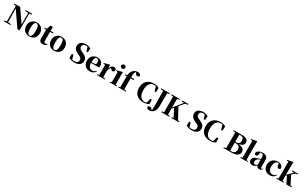

<svg xmlns="http://www.w3.org/2000/svg" viewBox="532 -3818 11017 6960"><g transform="rotate(30 6040.5 -337.5)"><path d="M605 2H693V-699L792 -713V-747H514V-713L649 -699V-478L653 -219L287 -747H41V-713L117 -705L133 -681V-49L35 -34V0H312V-34L185 -48V-230L174 -621Z M1102 17C1273 17 1386 -97 1386 -276C1386 -455 1260 -563 1102 -563C945 -563 819 -453 819 -276C819 -100 930 17 1102 17ZM1102 -18C1031 -18 991 -100 991 -274C991 -449 1031 -528 1102 -528C1174 -528 1213 -449 1213 -274C1213 -100 1174 -18 1102 -18Z M1671 17C1748 17 1798 -12 1828 -66L1812 -82C1785 -60 1768 -50 1743 -50C1703 -50 1678 -73 1678 -127V-505H1801V-546H1678L1679 -708H1576L1524 -546L1435 -537V-505H1516V-249C1516 -208 1515 -179 1515 -139C1515 -29 1569 17 1671 17Z M2142 17C2313 17 2426 -97 2426 -276C2426 -455 2300 -563 2142 -563C1985 -563 1859 -453 1859 -276C1859 -100 1970 17 2142 17ZM2142 -18C2071 -18 2031 -100 2031 -274C2031 -449 2071 -528 2142 -528C2214 -528 2253 -449 2253 -274C2253 -100 2214 -18 2142 -18Z M2992 20C3180 20 3282 -71 3282 -204C3282 -317 3227 -377 3077 -444L3025 -468C2954 -500 2916 -537 2916 -606C2916 -681 2974 -725 3061 -725C3086 -725 3106 -722 3126 -713L3177 -546H3235L3243 -710C3190 -746 3119 -767 3040 -767C2877 -767 2767 -690 2767 -555C2767 -435 2838 -368 2972 -307L3020 -286C3100 -250 3128 -215 3128 -148C3128 -70 3074 -23 2975 -23C2937 -23 2907 -27 2877 -38L2824 -212H2766L2759 -40C2819 -1 2910 20 2992 20Z M3643 17C3747 17 3825 -31 3867 -118L3848 -131C3815 -84 3771 -54 3700 -54C3603 -54 3531 -119 3526 -274H3866C3871 -293 3873 -310 3873 -335C3873 -462 3792 -563 3637 -563C3490 -563 3355 -461 3355 -275C3355 -88 3474 17 3643 17ZM3526 -310C3530 -466 3575 -528 3630 -528C3684 -528 3721 -484 3721 -395C3721 -333 3707 -310 3661 -310Z M4169 -321C4188 -395 4213 -439 4255 -472L4262 -463C4288 -426 4312 -403 4350 -403C4400 -403 4422 -438 4424 -484C4414 -544 4375 -563 4327 -563C4268 -563 4200 -511 4169 -411L4161 -553L4148 -562L3930 -499V-475L4003 -467C4006 -419 4007 -387 4007 -321V-238C4007 -182 4006 -96 4005 -38L3938 -31V0H4264V-31L4171 -40L4169 -238Z M4607 -655C4655 -655 4693 -689 4693 -738C4693 -784 4655 -819 4607 -819C4560 -819 4521 -784 4521 -738C4521 -689 4560 -655 4607 -655ZM4527 0H4755V-31L4694 -37C4693 -95 4692 -182 4692 -238V-392L4696 -553L4683 -562L4453 -502V-478L4527 -470C4529 -423 4530 -384 4530 -318V-238L4528 -37L4463 -31V0Z M4885 0H5144V-31L5053 -39C5051 -106 5050 -172 5050 -238V-505H5178V-546H5049C5044 -650 5051 -723 5083 -775C5089 -784 5099 -793 5110 -800L5126 -770C5152 -714 5182 -695 5221 -695C5267 -695 5293 -723 5294 -763C5281 -818 5225 -837 5165 -837C5102 -837 5042 -818 4987 -768C4940 -727 4903 -665 4890 -546L4810 -537V-505H4888V-238C4888 -171 4887 -104 4886 -37L4817 -31V0Z M5881 20C5975 20 6047 -3 6108 -39L6104 -219H6045L5991 -32C5966 -23 5942 -19 5914 -19C5770 -19 5661 -126 5661 -373C5661 -619 5770 -729 5910 -729C5936 -729 5960 -726 5983 -719L6038 -528H6097L6101 -710C6037 -746 5976 -767 5882 -767C5662 -767 5483 -636 5483 -366C5483 -102 5658 20 5881 20Z M6191 -713 6299 -703 6303 -208C6303 -67 6307 33 6292 120L6259 79C6224 40 6206 33 6171 33C6134 33 6106 49 6097 93C6104 142 6147 162 6222 162C6279 162 6342 140 6396 75C6443 18 6465 -49 6465 -201V-404C6465 -505 6465 -607 6468 -705L6557 -713V-747H6191Z M7139 0H7366V-34L7302 -41L7055 -499L7223 -699L7329 -713V-747H7067V-713L7169 -699L6879 -340V-395C6879 -499 6879 -603 6881 -704L6970 -713V-747H6624V-713L6714 -705C6716 -602 6716 -499 6716 -395V-351C6716 -247 6716 -144 6714 -43L6624 -34V0H6959V-34L6881 -43C6879 -129 6879 -213 6879 -289L6948 -372L7118 -41L7048 -34V0Z M7900 20C8088 20 8190 -71 8190 -204C8190 -317 8135 -377 7985 -444L7933 -468C7862 -500 7824 -537 7824 -606C7824 -681 7882 -725 7969 -725C7994 -725 8014 -722 8034 -713L8085 -546H8143L8151 -710C8098 -746 8027 -767 7948 -767C7785 -767 7675 -690 7675 -555C7675 -435 7746 -368 7880 -307L7928 -286C8008 -250 8036 -215 8036 -148C8036 -70 7982 -23 7883 -23C7845 -23 7815 -27 7785 -38L7732 -212H7674L7667 -40C7727 -1 7818 20 7900 20Z M8669 20C8763 20 8835 -3 8896 -39L8892 -219H8833L8779 -32C8754 -23 8730 -19 8702 -19C8558 -19 8449 -126 8449 -373C8449 -619 8558 -729 8698 -729C8724 -729 8748 -726 8771 -719L8826 -528H8885L8889 -710C8825 -746 8764 -767 8670 -767C8450 -767 8271 -636 8271 -366C8271 -102 8446 20 8669 20Z M9224 -713 9314 -705C9316 -603 9316 -502 9316 -400V-364C9316 -256 9316 -148 9314 -43L9224 -34V0H9541C9811 0 9882 -110 9882 -208C9882 -312 9809 -381 9628 -399C9788 -427 9838 -496 9838 -572C9838 -673 9768 -747 9576 -747H9224ZM9483 -373H9530C9651 -373 9708 -321 9708 -205C9708 -95 9643 -37 9536 -37H9486C9483 -144 9483 -254 9483 -373ZM9486 -709H9532C9633 -709 9675 -657 9675 -567C9675 -466 9624 -409 9522 -409H9483C9483 -512 9483 -611 9486 -709Z M10000 0H10236V-31L10168 -37C10166 -102 10165 -173 10165 -238V-656L10169 -817L10154 -826L9930 -783V-756L10003 -750V-238L10001 -37L9932 -31V0Z M10727 16C10792 16 10830 -7 10856 -62L10838 -75C10819 -45 10808 -37 10793 -37C10774 -37 10764 -50 10764 -88V-357C10764 -502 10705 -563 10563 -563C10408 -563 10321 -503 10312 -410C10321 -376 10346 -358 10382 -358C10420 -358 10454 -384 10457 -453L10464 -524C10479 -527 10492 -528 10506 -528C10582 -528 10606 -497 10606 -393V-332L10509 -306C10346 -261 10295 -210 10295 -119C10295 -35 10355 17 10441 17C10521 17 10559 -14 10610 -70C10625 -17 10662 16 10727 16ZM10606 -99C10565 -60 10540 -51 10519 -51C10474 -51 10444 -80 10444 -140C10444 -213 10483 -259 10548 -287C10562 -292 10583 -298 10606 -305Z M11169 17C11282 17 11350 -24 11399 -116L11380 -129C11346 -82 11299 -54 11241 -54C11131 -54 11061 -139 11061 -286C11061 -440 11126 -528 11215 -528C11224 -528 11233 -527 11242 -526L11253 -449C11256 -375 11291 -351 11333 -351C11367 -351 11389 -368 11400 -404C11388 -493 11304 -563 11194 -563C11028 -563 10890 -460 10890 -264C10890 -82 11017 17 11169 17Z M11789 -516 11889 -504 11764 -383 11674 -296V-656L11678 -817L11663 -826L11439 -783V-756L11512 -750V-238L11510 -37L11443 -31V0H11739V-31L11676 -37C11675 -94 11674 -187 11674 -246V-253L11718 -294L11860 0H12079V-31L12014 -37L11831 -396L11952 -506L12049 -516V-546H11789Z"/></g></svg>

Font: Noto Serif CJK SC Black
Style: Regular
Weight: 900
Designer: Ryoko NISHIZUKA 西塚涼子 (kana & ideographs); Frank Grießhammer (Latin, Greek & Cyrillic); Wenlong ZHANG 张文龙 (bopomofo); San
Foundry: Adobe
Version: Version 2.001;hotconv 1.1.0;makeotfexe 2.6.0